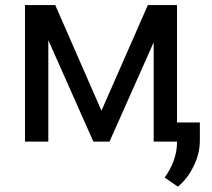

<svg xmlns="http://www.w3.org/2000/svg" viewBox="-20 -548 820 743"><path d="M372.6 -119.6 193.8 -528.3H76.7V0H167V-392.6L341.3 0H403.8L574.7 -384.3V0H665V-528.3H552.2ZM668.5 174.3C692.9 154.5 713.1 128.1 729.2 95.2C745.4 62.3 753.4 29.5 753.4 -3.4V-74.2H665V7.3C663.7 52.6 647.8 96.5 617.2 139.2Z"/></svg>

Font: Roboto1
Style: rg
Weight: 400
Designer: Google
Version: Version 2.137; 2017